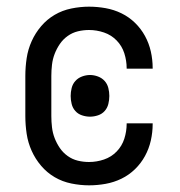

<svg xmlns="http://www.w3.org/2000/svg" viewBox="-20 -548 540 576"><path d="M247 8Q221 8 194 2.5Q167 -3 144 -16.5Q121 -30 103.5 -50.5Q86 -71 75 -95.5Q64 -120 60 -146.5Q56 -173 56 -200V-320Q56 -347 60 -373.5Q64 -400 75 -424.5Q86 -449 103.5 -469.5Q121 -490 144 -503.5Q167 -517 194 -522.5Q221 -528 247 -528Q272 -528 297 -523.5Q322 -519 344.5 -508Q367 -497 385 -479.5Q403 -462 415 -440Q427 -418 432.5 -393.5Q438 -369 438 -344V-342H360V-343Q360 -366 353 -388Q346 -410 330 -426.5Q314 -443 292 -450.5Q270 -458 247 -458Q230 -458 213.5 -454Q197 -450 183 -440Q169 -430 159.5 -416Q150 -402 144 -386.5Q138 -371 136 -354Q134 -337 134 -320V-200Q134 -183 136 -166Q138 -149 144 -133.5Q150 -118 159.5 -104Q169 -90 183 -80Q197 -70 213.5 -66Q230 -62 247 -62Q270 -62 292 -69.5Q314 -77 330 -93.5Q346 -110 353 -132Q360 -154 360 -177V-178H438V-176Q438 -151 432.5 -126.5Q427 -102 415 -80Q403 -58 385 -40.5Q367 -23 344.5 -12Q322 -1 297 3.5Q272 8 247 8ZM250 -198Q238 -198 226 -202Q214 -206 206 -215Q198 -224 195 -236Q192 -248 192 -260Q192 -272 195 -284Q198 -296 206 -305Q214 -314 226 -318.5Q238 -323 250 -323Q262 -323 274 -318.5Q286 -314 294 -305Q302 -296 305 -284Q308 -272 308 -260Q308 -248 305 -236Q302 -224 294 -215Q286 -206 274 -202Q262 -198 250 -198Z"/></svg>

Font: Iosevka Term SS14
Style: Regular
Weight: 400
Monospace: yes
Designer: Belleve Invis
Foundry: Belleve Invis
Version: Version 24.1.1; ttfautohint (v1.8.4)